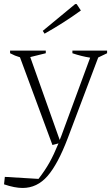

<svg xmlns="http://www.w3.org/2000/svg" viewBox="-55 -730 551 952"><path d="M-35 184 -31 147 136 157Q169 114 190.5 75.5Q212 37 235 -19L205 -11L44 -446Q19 -453 -5 -466V-479H172V-466L95 -447L241 -36Q245 -45 249 -56L392 -444Q348 -451 304 -466V-479H476V-466L432 -445L281 -45Q232 84 180.5 143Q129 202 57 202Q18 202 -35 184ZM166 -563 157 -577 318 -710H325L346 -678Q302 -646 257 -617.5Q212 -589 166 -563Z"/></svg>

Font: Piazzolla ExtraLight
Style: Regular
Weight: 200
Designer: Juan Pablo del Peral
Foundry: Huerta Tipografica
Version: Version 1.330